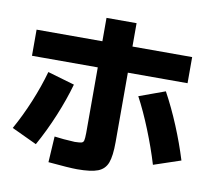

<svg xmlns="http://www.w3.org/2000/svg" viewBox="-82 -843 1028 940"><g transform="rotate(10 432.0 -373.5)"><path d="M215.8 -5.9 223.6 -134.8Q265.1 -128.9 325.2 -126Q350.6 -126.5 359.1 -129.2Q367.7 -131.8 370.1 -141.4Q372.6 -150.9 373 -178.7V-504.9H45.9V-634.8H373V-751H522.5V-634.8H819.3V-504.9H522.5V-160.2Q522.5 -90.3 509.5 -56.4Q496.6 -22.5 462.6 -9.3Q428.7 3.9 359.4 3.9Q321.3 3.9 215.8 -5.9ZM138.7 -440.4 272.5 -401.4Q251 -324.7 216.3 -241Q181.6 -157.2 139.6 -82L14.6 -140.6Q53.2 -209.5 85.7 -288.1Q118.2 -366.7 138.7 -440.4ZM592.8 -400.4 721.7 -447.3Q761.2 -375 795.9 -291.5Q830.6 -208 855.5 -127L721.7 -82Q697.3 -163.1 662.8 -248.5Q628.4 -334 592.8 -400.4Z"/></g></svg>

Font: Pretendard GOV ExtraBold
Style: Regular
Weight: 800
Designer: Base glyphs from Inter by Rasmus Andersson; Hangeul glyphs from Noto Sans CJK(Source Han Sans) by Jang Soo-young and Kan
Foundry: Kil Hyung-jin
Version: Version 1.309